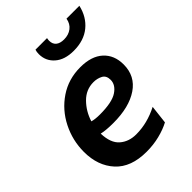

<svg xmlns="http://www.w3.org/2000/svg" viewBox="-212 -818 928 928"><g transform="rotate(-45 251.5 -354.5)"><path d="M19 -204Q19 -282 54 -351.5Q89 -421 152 -463.5Q215 -506 296 -506Q372 -506 413 -468.5Q454 -431 454 -367Q454 -288 390.5 -245Q327 -202 219 -202Q169 -202 139 -209Q141 -143 174.5 -114Q208 -85 258 -85Q334 -85 408 -123L397 -28Q365 -11 323 -0.5Q281 10 234 10Q128 10 73.5 -49.5Q19 -109 19 -204ZM357 -359Q357 -388 336.5 -399Q316 -410 290 -410Q239 -410 202 -372.5Q165 -335 149 -283Q169 -277 202 -277Q285 -277 321 -301Q357 -325 357 -359ZM199 -692Q199 -708 203 -719H282Q280 -709 280 -703Q280 -680 294.5 -668Q309 -656 336 -656Q367 -656 388.5 -672.5Q410 -689 415 -719H503Q489 -657 444.5 -620.5Q400 -584 330 -584Q269 -584 234 -614.5Q199 -645 199 -692Z"/></g></svg>

Font: Cabin SemiBold
Style: Italic
Weight: 600
Italic angle: -7°
Designer: Pablo Impallari
Foundry: Pablo Impallari. http://www.impallari.com Igino Marini. http://www.ikern.com
Version: Version 2.200